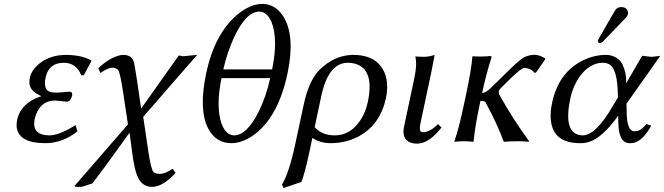

<svg xmlns="http://www.w3.org/2000/svg" viewBox="-20 -718 3376 976"><path d="M304.7 -398.9Q229 -398.9 212.4 -326.2Q211.9 -324.7 211.9 -324.2Q198.2 -259.8 237.8 -250Q250 -247.1 269.5 -247.1Q270 -247.1 283.2 -248Q327.1 -252 331.5 -252Q344.2 -252 346.4 -243.9Q348.6 -235.8 345.2 -227.1Q337.9 -202.1 319.8 -201.2Q315.9 -201.2 291.5 -204.1Q265.1 -207 259.8 -207Q191.4 -207 164.1 -138.2Q158.7 -124.5 155.8 -110.8Q141.1 -30.8 230.5 -29.8Q277.8 -29.8 354.5 -76.2Q359.4 -79.1 364.3 -82L373.5 -49.8Q296.4 9.8 210.9 9.8Q72.3 9.8 64.5 -74.2Q63.5 -90.8 66.9 -107.9Q82 -180.2 158.7 -216.8Q174.3 -224.1 190.9 -229Q131.8 -253.9 129.4 -295.9Q128.9 -308.6 131.3 -321.8Q140.6 -366.2 189 -401.4Q241.7 -438.5 314.5 -439Q395 -438.5 443.4 -411.1L444.8 -408.2L406.2 -335.9L393.1 -335Q368.2 -398.4 304.7 -398.9Z M605 -253.9Q591.3 -344.7 581.5 -359.9Q571.3 -373.5 552.2 -374Q530.8 -374 498.5 -352.5Q493.7 -349.1 490.7 -346.7L479.5 -370.6Q532.2 -421.4 584 -435.5Q595.7 -439 605 -439Q645 -439 657.2 -411.6Q664.1 -396 677.7 -302.2Q678.2 -297.9 678.7 -294.9L697.3 -166L888.7 -436Q889.6 -436 910.6 -432.1L982.4 -439L888.7 -332L708 -124L733.9 50.8Q747.6 143.1 760.3 156.7Q770 165.5 794.4 166Q819.8 165 855 141.1Q856 140.6 858.9 141.1L872.6 161.1Q807.1 231.9 753.4 231.9Q699.2 231.9 676.8 174.3Q662.1 136.7 651.4 54.2L638.7 -43.5L516.1 126L449.7 214.4L394.5 231.9H364.7L359.4 226.6L630.4 -85.9Z M1363.3 -365.2Q1394.5 -517.6 1360.8 -604.5Q1338.9 -657.7 1298.8 -659.2Q1231 -659.2 1169.4 -527.3Q1134.8 -452.1 1115.2 -365.2ZM1353.5 -320.8H1106Q1076.2 -175.8 1106.4 -88.9Q1127.9 -31.2 1169.9 -29.8Q1233.4 -29.8 1293.5 -147.5Q1332.5 -225.1 1353.5 -320.8ZM1027.8 -344.2Q1070.3 -544.4 1184.6 -642.1Q1250 -697.3 1313 -698.2Q1378.9 -698.2 1419.9 -634.8Q1481.9 -537.1 1441.4 -344.2Q1393.1 -116.7 1264.2 -27.8Q1208.5 9.8 1156.2 9.8Q1078.6 9.8 1039.1 -63Q988.8 -158.7 1027.8 -344.2Z M1512.2 207 1420.9 237.8 1413.6 220.2Q1451.2 156.2 1481.9 9.8L1523.4 -184.1Q1551.3 -315.4 1610.4 -369.1Q1616.7 -375 1626.5 -382.8Q1693.8 -438.5 1776.4 -439Q1856.9 -438.5 1899.9 -398.9Q1957.5 -344.7 1946.3 -245.6Q1944.8 -232.9 1942.4 -221.2Q1912.1 -78.1 1793 -19.5Q1731.9 9.8 1659.2 9.8Q1606 9.3 1567.9 -17.1L1551.3 61Q1528.3 167 1512.2 207ZM1849.6 -199.2Q1874 -313 1834.5 -362.8Q1805.2 -398.4 1748 -398.9Q1649.9 -398.9 1613.3 -230.5Q1612.8 -228.5 1612.8 -228L1579.6 -71.8Q1615.2 -30.3 1681.6 -29.8Q1761.2 -29.8 1812 -106.9Q1838.4 -147 1849.6 -199.2Z M2086.4 -321.8Q2101.1 -392.1 2091.3 -429.2L2093.8 -431.2Q2105.5 -429.2 2137.2 -429.2Q2162.6 -429.7 2189.5 -439Q2189.5 -438 2170.9 -342.8L2117.2 -90.8Q2108.9 -51.3 2123 -46.9Q2127 -45.9 2130.9 -45.9Q2166 -46.9 2206.5 -86.9L2224.1 -69.8Q2169.9 0 2117.7 10.3Q2109.9 11.7 2103.5 12.2Q2036.6 12.2 2031.2 -40.5Q2030.3 -55.2 2033.2 -70.8Z M2348.6 -234.9Q2377 -367.7 2380.9 -429.2L2383.8 -432.1Q2425.8 -428.7 2470.7 -433.1Q2478 -433.1 2478.5 -429.2Q2478.5 -426.3 2477.5 -422.9Q2450.2 -337.4 2432.1 -251L2431.2 -245.1Q2450.2 -246.1 2479 -274.9L2562 -356Q2621.6 -414.6 2642.6 -425.8Q2667.5 -439 2697.8 -439.5Q2722.2 -439 2750.5 -421.9L2752.4 -417.5L2704.1 -348.6H2695.8Q2680.2 -371.1 2645 -373Q2628.9 -371.1 2573.2 -316.9L2529.3 -273.9Q2518.1 -262.2 2515.6 -255.9Q2514.2 -245.6 2517.6 -237.8Q2585.4 -115.2 2669.9 0L2667 2.9Q2652.3 0 2607.9 0Q2567.9 0 2541 2.9Q2506.3 -90.8 2451.7 -190.9Q2449.7 -194.8 2447.3 -199.2Q2441.9 -205.1 2424.8 -205.1Q2422.9 -205.1 2422.4 -205.1L2417 -180.2Q2394 -70.8 2387.7 0L2385.3 2.9Q2367.7 0 2338.9 0Q2310.1 0 2291 2.9L2290 0Q2313.5 -68.4 2336.9 -180.2Z M3137.7 -682.1Q3163.6 -682.1 3171.4 -661.1Q3173.3 -653.8 3172.4 -647Q3169.4 -636.7 3162.6 -628.9L3044.9 -506.8Q3037.1 -499.5 3030.8 -499Q3020 -499 3019.5 -508.8Q3019.5 -510.7 3019.5 -512.2Q3021 -516.6 3023.9 -522L3106.4 -665Q3116.7 -681.6 3137.7 -682.1ZM3164.6 -190.9 3166 -132.8Q3169.4 -51.8 3204.6 -50.8Q3233.4 -50.8 3254.9 -75.2Q3260.3 -81.5 3265.6 -87.9L3290.5 -79.1Q3248 -2.9 3202.6 7.8Q3192.4 10.3 3180.7 9.8Q3126 9.8 3123.5 -88.9Q3123.5 -90.3 3123 -90.8L3122.6 -129.9Q3041.5 -16.6 2972.7 3.9Q2951.2 10.3 2928.7 9.8Q2791 9.8 2779.8 -109.4Q2776.4 -148.4 2786.6 -195.8Q2819.3 -350.6 2944.8 -411.6Q3001 -438.5 3058.1 -439Q3090.8 -439 3113.5 -424.1Q3136.2 -409.2 3145.5 -387.9Q3154.8 -366.7 3159.2 -345.2Q3163.6 -323.7 3163.1 -309.1L3162.6 -293.9L3244.1 -434.1Q3251.5 -434.1 3267.6 -431.6Q3283.7 -429.2 3291 -429.2Q3298.8 -429.2 3315.4 -431.6Q3330.6 -434.1 3336.4 -434.1ZM3121.1 -222.2 3120.6 -243.2Q3117.7 -359.9 3083 -387.2Q3066.9 -398.9 3044.9 -398.9Q2978.5 -398.9 2927.2 -329.6Q2893.6 -282.7 2879.4 -219.2Q2843.8 -52.2 2921.9 -32.2Q2932.1 -29.8 2942.4 -29.8Q3010.7 -31.7 3096.2 -181.2Z"/></svg>

Font: Linux Biolinum Slanted O
Style: Slanted
Weight: 400
Designer: Philipp H. Poll
Foundry: Philipp H. Poll
Version: Version 1.0.4